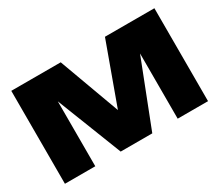

<svg xmlns="http://www.w3.org/2000/svg" viewBox="-129 -1046 1534 1342"><g transform="rotate(-30 637.5 -375.0)"><path d="M1215 -750V0H970V-653L1017 -647L765 0H510L258 -644L305 -651V0H60V-750H459L683 -139H594L816 -750Z"/></g></svg>

Font: Unbounded Black
Style: Regular
Weight: 900
Designer: Luke Prowse, Jean-Baptiste Morizot, Fátima Lázaro, Florian Runge
Foundry: NaN
Version: Version 1.701;gftools[0.9.28.dev5+ged2979d]